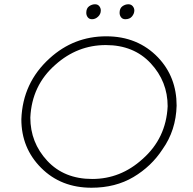

<svg xmlns="http://www.w3.org/2000/svg" viewBox="-20 -875 905 899"><path d="M408.5 4Q265.5 4 172.8 -88.8Q80 -181.5 80 -316.5Q86 -487.5 212.5 -602Q325.5 -705 477.5 -705Q625 -705 720 -606Q807 -514.5 807 -380.5Q804 -264.5 741 -176Q689 -96 604.8 -46Q520.5 4 408.5 4ZM411.5 -37Q544.5 -37 647 -130Q758 -227.5 765 -377.5Q765 -493.5 685.5 -578.8Q606 -664 475.5 -664Q342.5 -664 239.5 -572Q129 -475.5 122 -324.5Q122 -207.5 201.2 -122.2Q280.5 -37 411.5 -37ZM411 -785Q398 -785 391 -794Q384 -803 384 -815Q384 -836 397 -845.5Q410 -855 425 -855Q438 -855 445 -846Q452 -837 452 -826Q452 -809 439.2 -797Q426.5 -785 411 -785ZM567 -785Q554 -785 547 -794Q540 -803 540 -815Q540 -836 553 -845.5Q566 -855 581 -855Q594 -855 601.5 -846Q609 -837 609 -826Q609 -811.5 598.2 -798.2Q587.5 -785 567 -785Z"/></svg>

Font: Argentum Sans ExtraLight
Style: Italic
Weight: 200
Italic angle: -11°
Designer: Julieta Ulanovsky (font), Cristiano Sobral (main changes and remaster)
Foundry: Julieta Ulanovsky (font), Cristiano Sobral (main changes and remaster)
Version: Version 2.007;June 15, 2022;FontCreator 14.0.0.2814 64-bit; 